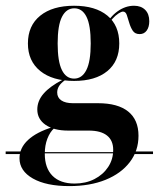

<svg xmlns="http://www.w3.org/2000/svg" viewBox="-55 -448 547 661"><path d="M54 79.8V75.8H372.6L371 79.8ZM-35.5 82.3V73.4H54V82.3ZM370.2 82.3 373.4 73.4H471.8V82.3ZM183.9 192.7Q104 192.7 58.1 166.5Q12.1 140.3 12.1 96.8Q12.1 61.3 41.5 33.9Q71 6.5 126.6 -10.5L131.5 -6.5Q116.9 6.5 108.1 29.4Q99.2 52.4 99.2 81.5Q99.2 130.6 125.8 157.3Q152.4 183.9 201.6 183.9Q240.3 183.9 270.2 168.5Q300 153.2 317.3 127Q334.7 100.8 334.7 67.7Q334.7 35.5 313.3 18.5Q291.9 1.6 250.8 1.6H179.8Q130.6 1.6 102 -18.1Q73.4 -37.9 73.4 -71Q73.4 -100.8 95.2 -125.8Q116.9 -150.8 160.5 -173.4L168.5 -171.8Q154 -161.3 148 -151.2Q141.9 -141.1 141.9 -129.8Q141.9 -112.1 156 -102.4Q170.2 -92.7 196 -92.7H282.3Q350.8 -92.7 386.3 -64.1Q421.8 -35.5 421.8 19.4Q421.8 71 391.9 110.1Q362.1 149.2 308.5 171Q254.8 192.7 183.9 192.7ZM200 -169.4Q125.8 -169.4 83.5 -203.6Q41.1 -237.9 41.1 -298.4Q41.1 -359.7 83.5 -394Q125.8 -428.2 200 -428.2Q273.4 -428.2 314.5 -394.4Q355.6 -360.5 355.6 -298.4Q355.6 -237.1 314.5 -203.2Q273.4 -169.4 200 -169.4ZM200 -177.4Q227.4 -177.4 242.3 -206.9Q257.3 -236.3 257.3 -298.4Q257.3 -361.3 242.7 -390.3Q228.2 -419.4 200.8 -419.4Q173.4 -419.4 158.5 -390.3Q143.5 -361.3 143.5 -298.4Q143.5 -236.3 158.1 -206.9Q172.6 -177.4 200 -177.4ZM425.8 -330.6Q409.7 -330.6 402 -342.3Q394.4 -354 389.9 -369.4Q385.5 -384.7 381.5 -396.4Q377.4 -408.1 368.5 -408.1Q362.9 -408.1 352.8 -401.6Q342.7 -395.2 331.9 -383.1Q321 -371 312.9 -352.4L308.9 -358.9Q322.6 -389.5 349.6 -408.9Q376.6 -428.2 406.5 -428.2Q430.6 -428.2 444.8 -414.1Q458.9 -400 458.9 -375Q458.9 -354.8 450 -342.7Q441.1 -330.6 425.8 -330.6Z"/></svg>

Font: Playfair 144pt SemiCondensed
Style: Bold
Weight: 700
Width: 4
Designer: Claus Eggers Sørensen
Foundry: Claus Eggers Sørensen
Version: Version 2.203